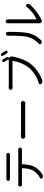

<svg xmlns="http://www.w3.org/2000/svg" viewBox="1538 -2428 923 4040"><g transform="rotate(-90 2000.0 -407.5)"><path d="M710 -660.2H305.7Q280.3 -660.2 256.8 -659.2Q255.9 -659.2 254.9 -659.2Q239.3 -659.2 227.5 -669.9Q214.8 -681.6 214.8 -698.2Q214.8 -714.8 227.5 -726.6Q238.3 -736.3 252.9 -736.3Q254.9 -736.3 256.8 -736.3Q282.2 -734.4 304.7 -734.4H710Q734.4 -734.4 761.7 -736.3Q763.7 -736.3 764.6 -736.3Q779.3 -736.3 791 -725.6Q802.7 -714.8 802.7 -698.2Q802.7 -681.6 791 -669.9Q779.3 -659.2 762.7 -659.2Q762.7 -659.2 761.7 -659.2Q735.4 -660.2 710 -660.2ZM182.6 -484.4H836.9Q855.5 -484.4 874 -485.4Q875 -485.4 876 -485.4Q891.6 -485.4 902.3 -474.6Q915 -463.9 915 -447.3Q915 -430.7 902.3 -418.9Q890.6 -407.2 875 -407.2Q874 -407.2 873 -407.2Q852.5 -408.2 836.9 -408.2H572.3Q565.4 -408.2 564.5 -400.4Q559.6 -233.4 505.9 -134.8Q483.4 -92.8 441.4 -50.3Q399.4 -7.8 348.6 24.4Q333 34.2 314.5 34.2Q312.5 34.2 309.6 34.2Q289.1 32.2 272.5 19.5Q259.8 10.7 261.2 -4.4Q262.7 -19.5 276.4 -26.4Q374 -80.1 423.8 -160.2Q475.6 -242.2 481.4 -400.4Q482.4 -408.2 474.6 -408.2H182.6Q152.3 -408.2 137.7 -408.2Q136.7 -408.2 136.7 -408.2Q120.1 -408.2 108.4 -418.9Q95.7 -430.7 95.7 -447.3Q95.7 -463.9 108.4 -475.6Q119.1 -485.4 134.8 -485.4Q135.7 -485.4 137.7 -485.4Q160.2 -484.4 182.6 -484.4Z M1151.4 -337.9Q1149.4 -337.9 1148.4 -337.9Q1129.9 -337.9 1116.2 -350.6Q1101.6 -364.3 1101.6 -384.3Q1101.6 -404.3 1116.2 -418Q1129.9 -430.7 1148.4 -430.7Q1149.4 -430.7 1151.4 -430.7Q1199.2 -427.7 1241.2 -427.7H1789.1Q1819.3 -427.7 1847.7 -429.7Q1849.6 -429.7 1850.6 -429.7Q1869.1 -429.7 1882.8 -417Q1897.5 -403.3 1897.5 -383.8Q1897.5 -364.3 1882.8 -350.6Q1869.1 -337.9 1851.6 -337.9Q1849.6 -337.9 1847.7 -337.9Q1816.4 -339.8 1790 -339.8H1241.2Q1193.4 -339.8 1151.4 -337.9Z M2817.4 -731.4Q2824.2 -718.8 2819.8 -704.6Q2815.4 -690.4 2801.8 -683.6Q2799.8 -683.6 2799.8 -681.6Q2799.8 -679.7 2800.8 -679.7L2802.7 -678.7Q2821.3 -667 2828.1 -645.5Q2833 -632.8 2833 -619.1Q2833 -610.4 2831.1 -601.6Q2831.1 -601.6 2831.1 -600.6Q2810.5 -503.9 2772.9 -402.8Q2735.4 -301.8 2681.6 -232.4Q2545.9 -58.6 2335.9 18.6Q2323.2 23.4 2310.5 23.4Q2301.8 23.4 2292 20.5Q2269.5 14.6 2253.9 -2.9Q2246.1 -11.7 2246.1 -22.5Q2246.1 -27.3 2247.1 -32.2Q2252 -48.8 2268.6 -53.7Q2385.7 -88.9 2466.8 -145Q2547.9 -201.2 2610.4 -280.3Q2658.2 -342.8 2692.9 -431.2Q2727.5 -519.5 2740.2 -598.6Q2741.2 -606.4 2733.4 -606.4H2228.5Q2204.1 -606.4 2173.8 -604.5Q2172.9 -604.5 2171.9 -604.5Q2155.3 -604.5 2142.6 -616.2Q2129.9 -628.9 2129.9 -647.5Q2129.9 -665 2143.6 -676.8Q2155.3 -687.5 2170.9 -687.5Q2171.9 -687.5 2173.8 -687.5Q2205.1 -684.6 2230.5 -684.6H2731.4Q2753.9 -684.6 2766.6 -686.5Q2769.5 -687.5 2770.5 -689.9Q2771.5 -692.4 2770.5 -694.3Q2744.1 -741.2 2716.8 -783.2Q2710.9 -793 2714.4 -804.2Q2717.8 -815.4 2727.5 -819.3Q2740.2 -824.2 2752.4 -820.8Q2764.6 -817.4 2771.5 -806.6Q2793.9 -771.5 2817.4 -731.4ZM2846.7 -809.6Q2841.8 -816.4 2841.8 -823.2Q2841.8 -826.2 2842.8 -830.1Q2845.7 -840.8 2856.4 -845.7Q2863.3 -848.6 2871.1 -848.6Q2876 -848.6 2880.9 -846.7Q2893.6 -843.8 2901.4 -832Q2924.8 -796.9 2951.2 -751Q2955.1 -745.1 2955.1 -738.3Q2955.1 -733.4 2953.1 -729.5Q2949.2 -717.8 2938.5 -712.9Q2931.6 -710 2925.8 -710Q2919.9 -710 2915 -711.9Q2902.3 -715.8 2896.5 -727.5Q2869.1 -775.4 2846.7 -809.6Z M3174.8 -5.9Q3160.2 7.8 3140.6 8.8Q3137.7 8.8 3135.7 8.8Q3118.2 8.8 3103.5 -1Q3088.9 -10.7 3088.9 -28.3Q3088.9 -43.9 3101.6 -53.7Q3199.2 -140.6 3240.2 -272.5Q3269.5 -367.2 3269.5 -673.8L3268.6 -705.1Q3268.6 -720.7 3279.3 -733.4Q3291 -747.1 3308.6 -747.1Q3327.1 -747.1 3339.8 -733.4Q3350.6 -720.7 3350.6 -704.1L3349.6 -674.8Q3349.6 -365.2 3319.3 -250Q3279.3 -108.4 3174.8 -5.9ZM3605.5 2.9Q3590.8 11.7 3578.1 11.7Q3563.5 11.7 3550.8 1Q3529.3 -16.6 3529.3 -45.9Q3529.3 -50.8 3530.3 -54.7Q3531.2 -66.4 3531.2 -77.1V-675.8L3530.3 -708Q3530.3 -723.6 3541 -736.3Q3552.7 -750 3571.3 -750Q3588.9 -750 3601.6 -736.3Q3613.3 -723.6 3613.3 -706.1V-675.8V-106.4Q3613.3 -103.5 3615.2 -102.1Q3617.2 -100.6 3620.1 -102.5Q3685.5 -133.8 3756.3 -189Q3827.1 -244.1 3879.9 -311.5Q3888.7 -323.2 3903.8 -323.2Q3918.9 -323.2 3927.7 -310.5Q3938.5 -296.9 3938.5 -278.3Q3938.5 -258.8 3926.8 -244.1Q3884.8 -194.3 3829.6 -147Q3774.4 -99.6 3719.7 -63.5Q3665 -27.3 3611.3 0Q3608.4 2 3605.5 2.9Z"/></g></svg>

Font: Gen Jyuu Gothic Regular
Style: Regular
Weight: 400
Designer: [Source Han Sans]
Ryoko NISHIZUKA  (kana & ideographs); Paul D. Hunt (Latin, Greek & Cyrillic); Wenlong ZHANG  (bopomofo
Version: Version 1.002.20150607